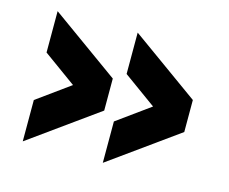

<svg xmlns="http://www.w3.org/2000/svg" viewBox="-76 -638 828 695"><g transform="rotate(15 338.0 -290.0)"><path d="M360 -46V-201L483 -290L360 -379V-534L616 -350V-230ZM60 -46V-201L183 -290L60 -379V-534L316 -350V-230Z"/></g></svg>

Font: Murecho Black
Style: Regular
Weight: 900
Designer: Neil Summerour
Foundry: Positype
Version: Version 1.010; ttfautohint (v1.8.3)